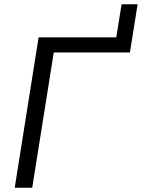

<svg xmlns="http://www.w3.org/2000/svg" viewBox="-20 -880 665 900"><path d="M49 0 161 -705H525L550 -860H625L589 -634H232L131 0Z"/></svg>

Font: Nunito Sans 12pt
Style: Italic
Weight: 400
Italic angle: -9°
Designer: Vernon Adams
Foundry: Vernon Adams
Version: Version 3.101;gftools[0.9.27]